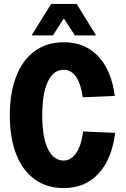

<svg xmlns="http://www.w3.org/2000/svg" viewBox="-20 -941 640 977"><path d="M305 16Q218 16 156.5 -28.5Q95 -73 62.5 -156Q30 -239 30 -354Q30 -469 62.5 -552.5Q95 -636 156.5 -681Q218 -726 305 -726Q412 -726 479.5 -655Q547 -584 564 -453L401 -446Q392 -514 367 -550Q342 -586 305 -586Q252 -586 223.5 -526Q195 -466 195 -354Q195 -243 223.5 -183.5Q252 -124 305 -124Q341 -124 367.5 -162Q394 -200 403 -272L566 -265Q549 -131 481 -57.5Q413 16 305 16ZM141 -761 240 -921H370L469 -761H361L305 -847L249 -761Z"/></svg>

Font: Geist Mono ExtraBold
Style: Regular
Weight: 800
Monospace: yes
Designer: Basement.studio, Andrés Briganti, Mateo Zaragoza
Foundry: Basement.studio, Vercel, Andrés Briganti, Guido Ferreyra, Mateo Zaragoza
Version: Version 1.500; ttfautohint (v1.8.4.7-5d5b)